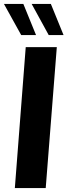

<svg xmlns="http://www.w3.org/2000/svg" viewBox="-23 -950 342 970"><path d="M52 0 107 -712H264L208 0ZM84 -773 -3 -930H95L159 -773ZM223 -773 137 -930H234L298 -773Z"/></svg>

Font: Muli ExtraBold
Style: Italic
Weight: 800
Italic angle: -4.541°
Designer: Vernon Adams
Foundry: Vernon Adams
Version: Version 2.000